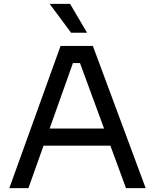

<svg xmlns="http://www.w3.org/2000/svg" viewBox="-20 -966 796 986"><path d="M28 0 291 -730H457L728 0H627L382 -666L430 -642H312L363 -666L126 0ZM185 -218 218 -306H533L566 -218ZM345 -798 235 -946H340L427 -798Z"/></svg>

Font: SVN-Sora Variable
Style: Regular
Weight: 400
Designer: Jonathan Barnbrook, Julián Moncada
Foundry: Barnbrook Fonts
Version: Version 2.000 - Viet hoa boi STYLEno.1 Fonts